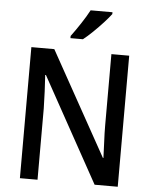

<svg xmlns="http://www.w3.org/2000/svg" viewBox="-61 -992 829 1042"><g transform="rotate(5 353.0 -470.5)"><path d="M620 0H494L179 -570H175Q178 -527 180 -480.5Q182 -434 183 -388V0H87V-714H212L526 -149H529Q528 -188 525.5 -236Q523 -284 523 -327V-714H620ZM509 -931Q495 -912 469 -883.5Q443 -855 414 -827Q385 -799 362 -781H294V-793Q318 -825 345 -866Q372 -907 390 -941H509Z"/></g></svg>

Font: Noto Sans Gurmukhi UI SemiCondensed Medium
Style: Regular
Weight: 500
Width: 4
Designer: Jelle Bosma - Monotype Design Team
Foundry: Monotype Imaging Inc.
Version: Version 2.004; ttfautohint (v1.8.4.7-5d5b)